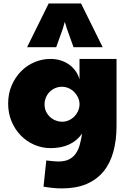

<svg xmlns="http://www.w3.org/2000/svg" viewBox="-20 -844 735 1094"><path d="M257.3 -824.2H441.9L564.9 -575.2H398.9L360.8 -681.6L349.1 -719.7L338.4 -681.6L300.3 -575.2H134.3ZM447.8 -83Q389.6 0 268.1 0Q219.7 0 175.8 -19Q131.8 -38.1 98.6 -72Q65.4 -106 45.9 -152.3Q26.4 -198.7 26.4 -253.4Q26.4 -310.5 46.6 -357.4Q66.9 -404.3 100.3 -438Q133.8 -471.7 177.2 -490Q220.7 -508.3 267.1 -508.3Q297.9 -508.3 325 -500Q352.1 -491.7 373.5 -476.3Q395 -460.9 410.4 -439.5Q425.8 -418 433.1 -391.6V-508.3H644V-127Q644 -44.9 625.7 21.2Q607.4 87.4 569.3 133.5Q531.2 179.7 472.7 204.6Q414.1 229.5 333.5 229.5Q310.1 229.5 283.7 227.1Q257.3 224.6 228 219.7L243.7 70.3Q292.5 76.2 312 76.2Q349.6 76.2 373.5 64Q397.5 51.8 412.1 30.5Q426.8 9.3 434.6 -19.8Q442.4 -48.8 447.8 -83ZM433.1 -253.9Q432.1 -273.4 423.6 -290.8Q415 -308.1 401.4 -321.3Q387.7 -334.5 370.1 -342Q352.5 -349.6 333.5 -349.6Q312 -349.6 293.7 -341.6Q275.4 -333.5 262.2 -319.8Q249 -306.2 241.5 -288.1Q233.9 -270 233.9 -250Q233.9 -226.1 242.9 -207.5Q252 -189 266.4 -176.3Q280.8 -163.6 298.6 -157Q316.4 -150.4 333.5 -150.4Q353.5 -150.4 371.3 -158.2Q389.2 -166 402.6 -179.2Q416 -192.4 424.1 -209.7Q432.1 -227.1 433.1 -246.1Z"/></svg>

Font: Paytone One
Style: Regular
Weight: 400
Designer: vernon adams
Foundry: vernon adams
Version: 1.000